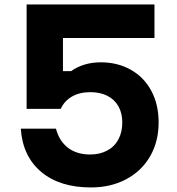

<svg xmlns="http://www.w3.org/2000/svg" viewBox="-20 -820 790 859"><path d="M671.1 -800V-649.9H216.7L261.7 -689V-501.8H298.3Q324.5 -520.8 358.1 -531Q391.7 -541.2 430.4 -541.2Q506.7 -541.2 565.7 -507.7Q624.7 -474.2 657.2 -413.2Q689.7 -352.2 689.7 -271.9Q689.7 -186.6 651.6 -120.7Q613.4 -54.7 544.5 -18Q475.6 18.6 386.7 18.6Q247.3 18.6 164.4 -50.9Q81.5 -120.5 73 -244.2H230.4Q245.1 -188.5 284.4 -158.7Q323.6 -128.8 383.4 -128.8Q426.8 -128.8 459.6 -146.4Q492.3 -163.9 509.7 -196.3Q527.1 -228.8 527.1 -271.9Q527.1 -313.7 509.9 -344.3Q492.7 -374.9 460.4 -391.3Q428.2 -407.7 384.1 -407.7Q336.6 -407.7 302.4 -388.3Q268.1 -368.9 251.7 -332.9H99.1V-800Z"/></svg>

Font: Martian Mono sWd Rg
Style: Regular
Weight: 400
Width: 6
Monospace: yes
Designer: Roman Shamin
Foundry: Evil Martians
Version: Version 1.000